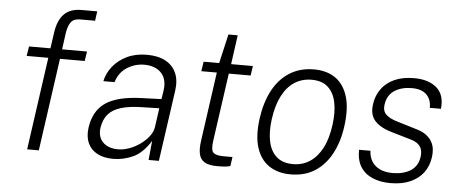

<svg xmlns="http://www.w3.org/2000/svg" viewBox="-49 -840 2315 967"><g transform="rotate(5 1108.0 -356.5)"><path d="M115 0 181 -468.5H71.5L79.5 -517H187.5L199.5 -600.5Q208.5 -661 239.2 -692Q270 -723 326.5 -723H406L399.5 -675H324Q292 -675 277.8 -656.2Q263.5 -637.5 258 -601.5L246.5 -517H372.5L365 -468.5H240L174 0Z M550 10Q502.5 10 469.8 -7.5Q437 -25 422.2 -57.5Q407.5 -90 413.5 -135.5Q425.5 -222 485.5 -262.8Q545.5 -303.5 667.5 -307.5L767 -311L774 -356.5Q781.5 -413.5 751.2 -444.8Q721 -476 665 -476Q618 -475.5 578.5 -450.2Q539 -425 524 -375.5H467.5Q475.5 -415.5 503 -450.2Q530.5 -485 574.2 -506Q618 -527 675 -527Q731.5 -527 769.2 -506.5Q807 -486 823.2 -448.5Q839.5 -411 832 -359L781 0H729L738.5 -97.5Q699.5 -34.5 650.8 -12.2Q602 10 550 10ZM571.5 -40Q599 -40 628 -50.8Q657 -61.5 682.8 -80Q708.5 -98.5 725.8 -121.2Q743 -144 746.5 -168L760 -264L677.5 -262Q610.5 -261 567.8 -248.2Q525 -235.5 502.5 -209.2Q480 -183 473.5 -141Q467.5 -93.5 494.5 -66.8Q521.5 -40 571.5 -40Z M1076.5 1Q1034 1 1012 -12Q990 -25 984 -51.8Q978 -78.5 984 -120L1033 -468.5H954.5L962 -517H1040.5L1074.5 -664.5H1121.5L1101 -517H1211L1204 -468.5H1093.5L1045 -125.5Q1038 -77 1051.8 -64.2Q1065.5 -51.5 1102.5 -51.5H1148.5L1142 -5.5Q1133 -2 1115.8 -0.5Q1098.5 1 1076.5 1Z M1447.5 10Q1383 10 1338.5 -19.8Q1294 -49.5 1275 -108.8Q1256 -168 1268 -256.5Q1279 -338 1311 -398.8Q1343 -459.5 1395.8 -493.2Q1448.5 -527 1519.5 -527Q1584 -527 1627.8 -496.8Q1671.5 -466.5 1690 -406.5Q1708.5 -346.5 1696.5 -256.5Q1686 -177 1654.2 -117Q1622.5 -57 1571 -23.5Q1519.5 10 1447.5 10ZM1455.5 -42.5Q1502.5 -42.5 1540 -67Q1577.5 -91.5 1602.5 -139.5Q1627.5 -187.5 1636.5 -258Q1645 -321 1635.2 -369.8Q1625.5 -418.5 1595.5 -446.2Q1565.5 -474 1512.5 -474Q1464 -474 1426.2 -449.8Q1388.5 -425.5 1363.5 -377.2Q1338.5 -329 1329 -258Q1320.5 -195 1330.5 -146.5Q1340.5 -98 1371.2 -70.2Q1402 -42.5 1455.5 -42.5Z M1952 10Q1901 10 1861.8 -6.5Q1822.5 -23 1801 -57Q1779.5 -91 1780.5 -143.5H1838Q1839.5 -111.5 1854 -88.8Q1868.5 -66 1895 -53.8Q1921.5 -41.5 1959 -41.5Q2013 -41.5 2049.5 -64.5Q2086 -87.5 2092.5 -135.5Q2097 -168 2083.2 -187.8Q2069.5 -207.5 2037.5 -217L1933.5 -247.5Q1880 -263 1851.5 -293.2Q1823 -323.5 1830.5 -378Q1836.5 -422 1860.5 -455.5Q1884.5 -489 1926 -508Q1967.5 -527 2026 -527Q2099 -527 2140 -491.5Q2181 -456 2173.5 -385H2117Q2118 -426 2093.5 -451Q2069 -476 2018.5 -476Q1966.5 -476 1930.8 -452.8Q1895 -429.5 1888.5 -380.5Q1884 -348.5 1903.2 -330.5Q1922.5 -312.5 1961.5 -301.5L2063.5 -270.5Q2092 -262 2110.2 -247.8Q2128.5 -233.5 2138.2 -216Q2148 -198.5 2150.2 -178.5Q2152.5 -158.5 2149.5 -139Q2143.5 -93.5 2118.8 -60.2Q2094 -27 2052 -8.5Q2010 10 1952 10Z"/></g></svg>

Font: Public Sans Thin ExtraLight
Style: Italic
Weight: 250
Italic angle: -8°
Version: Version 2.001